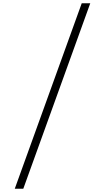

<svg xmlns="http://www.w3.org/2000/svg" viewBox="-20 -968 640 1170"><path d="M70 182 478 -948H530L122 182Z"/></svg>

Font: Victor Mono Thin Thin
Style: Regular
Weight: 250
Monospace: yes
Version: Version 1.561;gftools[0.9.30]